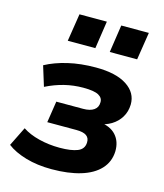

<svg xmlns="http://www.w3.org/2000/svg" viewBox="-110 -808 768 901"><g transform="rotate(15 273.5 -357.0)"><path d="M225 11Q155 11 99 -5.5Q43 -22 8 -49L54 -142Q87 -120 135 -108Q183 -96 235 -96Q292 -96 322.5 -108.5Q353 -121 354 -153Q355 -175 339.5 -186Q324 -197 290 -197H149L165 -301H295Q329 -301 347.5 -314Q366 -327 366 -351Q367 -373 345.5 -385Q324 -397 271 -397Q224 -397 179.5 -386Q135 -375 91 -353L61 -450Q107 -475 168.5 -489.5Q230 -504 304 -504Q402 -504 454.5 -469.5Q507 -435 506 -378Q505 -343 488.5 -316Q472 -289 444 -272Q416 -255 379 -250L385 -261Q439 -256 466.5 -225.5Q494 -195 493 -147Q491 -96 458 -60.5Q425 -25 365.5 -7Q306 11 225 11ZM347 -591 367 -725H501L480 -591ZM143 -591 164 -725H297L277 -591Z"/></g></svg>

Font: Nunito Sans 11pt ExtraBold
Style: Italic
Weight: 800
Italic angle: -9°
Version: Version 3.101;gftools[0.9.27]